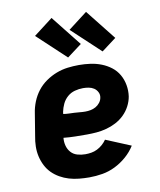

<svg xmlns="http://www.w3.org/2000/svg" viewBox="-88 -855 775 932"><g transform="rotate(-10 300.0 -389.0)"><path d="M277 8Q252 8 226.5 5.5Q201 3 177.5 -4Q154 -11 133 -23Q112 -35 95.5 -51.5Q79 -68 68 -89.5Q57 -111 51.5 -135Q46 -159 46.5 -184.5Q47 -210 52 -235L70 -345Q74 -373 85 -400.5Q96 -428 114 -451.5Q132 -475 157 -492.5Q182 -510 209.5 -520.5Q237 -531 265 -534.5Q293 -538 321 -538Q350 -538 378 -534Q406 -530 431.5 -520Q457 -510 478.5 -493.5Q500 -477 513.5 -453.5Q527 -430 532 -402Q537 -374 533 -346Q529 -322 517 -299Q505 -276 486.5 -258Q468 -240 445 -228Q422 -216 397.5 -209.5Q373 -203 349 -201Q325 -199 301 -199Q272 -199 243.5 -199.5Q215 -200 186 -203Q184 -183 189 -164Q194 -145 206.5 -131Q219 -117 238 -111.5Q257 -106 277 -106Q292 -106 307 -108.5Q322 -111 336 -118Q350 -125 362 -135.5Q374 -146 383 -159L506 -108Q488 -79 461.5 -56Q435 -33 404.5 -18Q374 -3 341.5 2.5Q309 8 277 8ZM313 -310Q326 -310 339 -312.5Q352 -315 364 -321.5Q376 -328 385 -339.5Q394 -351 396 -364Q399 -378 392.5 -391Q386 -404 374.5 -411.5Q363 -419 349 -421.5Q335 -424 321 -424Q301 -424 280.5 -418.5Q260 -413 244 -399Q228 -385 219 -366Q210 -347 206 -327L205 -317Q218 -315 231.5 -314.5Q245 -314 258.5 -313.5Q272 -313 285.5 -311.5Q299 -310 313 -310ZM446 -583 306 -714 400 -786 518 -637ZM276 -583 136 -714 230 -786 348 -637Z"/></g></svg>

Font: Iosevka Curly Heavy Extended
Style: Italic
Weight: 900
Width: 7
Italic angle: -9°
Monospace: yes
Designer: Belleve Invis
Foundry: Belleve Invis
Version: Version 11.1.0; ttfautohint (v1.8.3)